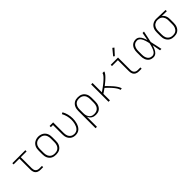

<svg xmlns="http://www.w3.org/2000/svg" viewBox="332 -2347 4136 4136"><g transform="rotate(-45 2400.0 -279.5)"><path d="M433 0Q413 0 392 -3.5Q371 -7 352.5 -16Q334 -25 319 -40Q304 -55 295 -74Q286 -93 282.5 -113.5Q279 -134 279 -155V-492H102V-530H498V-492H321V-155Q321 -132 327.5 -109Q334 -86 349.5 -69.5Q365 -53 387.5 -45.5Q410 -38 433 -38H511V0Z M900 8Q872 8 843.5 2.5Q815 -3 790 -16.5Q765 -30 746 -51.5Q727 -73 715 -99Q703 -125 698.5 -153.5Q694 -182 694 -210V-320Q694 -348 698.5 -376.5Q703 -405 715 -431Q727 -457 746.5 -478.5Q766 -500 791 -513.5Q816 -527 844 -534Q872 -541 900 -541Q928 -541 956 -534Q984 -527 1009 -513.5Q1034 -500 1053.5 -478.5Q1073 -457 1085 -431Q1097 -405 1101.5 -376.5Q1106 -348 1106 -320V-210Q1106 -182 1101.5 -153.5Q1097 -125 1085 -99Q1073 -73 1054 -51.5Q1035 -30 1010 -16.5Q985 -3 956.5 2.5Q928 8 900 8ZM900 -30Q923 -30 946 -35Q969 -40 988.5 -51.5Q1008 -63 1023 -81Q1038 -99 1047 -120Q1056 -141 1059.5 -164Q1063 -187 1063 -210V-320Q1063 -343 1059.5 -366Q1056 -389 1047 -410.5Q1038 -432 1022.5 -450Q1007 -468 987 -479Q967 -490 944 -495Q921 -500 898 -500Q875 -500 852.5 -495Q830 -490 810.5 -478Q791 -466 776 -448Q761 -430 752 -409Q743 -388 740 -365.5Q737 -343 737 -320V-210Q737 -187 740.5 -164Q744 -141 753 -120Q762 -99 777 -81Q792 -63 811.5 -51.5Q831 -40 854 -35Q877 -30 900 -30Z M1496 8Q1468 8 1441 1.5Q1414 -5 1390.5 -19.5Q1367 -34 1349.5 -55.5Q1332 -77 1321 -102.5Q1310 -128 1306 -155Q1302 -182 1302 -210V-492H1237V-530H1345V-210Q1345 -188 1348 -166Q1351 -144 1358.5 -123.5Q1366 -103 1379.5 -85Q1393 -67 1411.5 -54.5Q1430 -42 1451.5 -36Q1473 -30 1495 -30Q1524 -30 1551.5 -41Q1579 -52 1598.5 -74Q1618 -96 1630 -122.5Q1642 -149 1649.5 -177Q1657 -205 1660.5 -234Q1664 -263 1664 -292Q1664 -352 1648.5 -411Q1633 -470 1604 -523L1641 -542Q1673 -485 1689.5 -421Q1706 -357 1706 -291Q1706 -257 1701.5 -223Q1697 -189 1687.5 -156Q1678 -123 1662 -92.5Q1646 -62 1621 -38Q1596 -14 1563 -3Q1530 8 1496 8Z M1902 205V-320Q1902 -348 1906.5 -376Q1911 -404 1922 -429.5Q1933 -455 1951 -476.5Q1969 -498 1993 -512.5Q2017 -527 2045 -532.5Q2073 -538 2101 -538Q2129 -538 2157 -532.5Q2185 -527 2210 -513Q2235 -499 2254 -477.5Q2273 -456 2285 -430.5Q2297 -405 2301.5 -376.5Q2306 -348 2306 -320V-210Q2306 -183 2302 -155.5Q2298 -128 2287.5 -102.5Q2277 -77 2260 -55Q2243 -33 2219.5 -18.5Q2196 -4 2169 2Q2142 8 2114 8Q2087 8 2059.5 1.5Q2032 -5 2009.5 -20Q1987 -35 1970.5 -57.5Q1954 -80 1945 -106V205ZM2101 -30Q2124 -30 2146.5 -35Q2169 -40 2189 -52Q2209 -64 2223.5 -81.5Q2238 -99 2247 -120Q2256 -141 2259.5 -164Q2263 -187 2263 -210V-320Q2263 -343 2259.5 -366Q2256 -389 2247.5 -410Q2239 -431 2224 -448.5Q2209 -466 2189 -478Q2169 -490 2146.5 -495Q2124 -500 2101 -500Q2078 -500 2056 -495Q2034 -490 2015 -478Q1996 -466 1982 -447.5Q1968 -429 1959.5 -408Q1951 -387 1948 -365Q1945 -343 1945 -320V-210Q1945 -187 1948 -165Q1951 -143 1959.5 -122Q1968 -101 1982 -83Q1996 -65 2015 -52.5Q2034 -40 2056 -35Q2078 -30 2101 -30Z M2502 0V-530H2545V-246Q2557 -254 2569.5 -262.5Q2582 -271 2594.5 -280Q2607 -289 2619 -297.5Q2631 -306 2643 -315Q2655 -324 2667 -333.5Q2679 -343 2691 -352Q2703 -361 2714.5 -371Q2726 -381 2737 -390.5Q2748 -400 2759 -410.5Q2770 -421 2781 -431.5Q2792 -442 2802 -453Q2812 -464 2821 -476Q2830 -488 2838 -501.5Q2846 -515 2846 -530H2898Q2898 -514 2889.5 -499.5Q2881 -485 2871.5 -472Q2862 -459 2851.5 -447Q2841 -435 2829.5 -423.5Q2818 -412 2806.5 -401Q2795 -390 2783 -379Q2771 -368 2758.5 -357.5Q2746 -347 2733.5 -337Q2721 -327 2708.5 -317Q2696 -307 2683 -297Q2697 -284 2710.5 -270.5Q2724 -257 2737 -243.5Q2750 -230 2763 -216.5Q2776 -203 2788.5 -189Q2801 -175 2813.5 -161Q2826 -147 2837.5 -132Q2849 -117 2860 -101.5Q2871 -86 2880.5 -70Q2890 -54 2898 -36.5Q2906 -19 2906 0H2863Q2863 -18 2855.5 -34Q2848 -50 2839 -65Q2830 -80 2819.5 -94Q2809 -108 2798 -122Q2787 -136 2775.5 -149Q2764 -162 2752 -175Q2740 -188 2728 -200.5Q2716 -213 2703.5 -225Q2691 -237 2678 -249.5Q2665 -262 2653 -274Q2626 -254 2599 -235.5Q2572 -217 2545 -199V0Z M3433 0Q3413 0 3392 -3.5Q3371 -7 3352.5 -16Q3334 -25 3319 -40Q3304 -55 3295 -74Q3286 -93 3282.5 -113.5Q3279 -134 3279 -155V-492H3099V-530H3321V-155Q3321 -132 3327.5 -109Q3334 -86 3349.5 -69.5Q3365 -53 3387.5 -45.5Q3410 -38 3433 -38H3511V0ZM3293 -599 3264 -621 3382 -764 3418 -736Z M3868 8Q3841 8 3814.5 1.5Q3788 -5 3766 -20Q3744 -35 3728 -57Q3712 -79 3702.5 -104.5Q3693 -130 3689.5 -156.5Q3686 -183 3686 -210V-320Q3686 -347 3689.5 -373.5Q3693 -400 3702.5 -425.5Q3712 -451 3728 -473Q3744 -495 3766 -510Q3788 -525 3814.5 -531.5Q3841 -538 3868 -538Q3891 -538 3912.5 -529.5Q3934 -521 3951 -506Q3968 -491 3980.5 -472Q3993 -453 4003 -432.5Q4013 -412 4020.5 -390.5Q4028 -369 4035 -347Q4044 -393 4052 -438.5Q4060 -484 4069 -530H4112Q4098 -465 4084.5 -399Q4071 -333 4056 -268Q4072 -202 4085.5 -134.5Q4099 -67 4114 0H4071Q4062 -47 4053.5 -94.5Q4045 -142 4036 -189Q4029 -167 4021.5 -145Q4014 -123 4004 -102Q3994 -81 3981.5 -61Q3969 -41 3952 -25.5Q3935 -10 3913.5 -1Q3892 8 3868 8ZM3868 -30Q3894 -30 3916 -44Q3938 -58 3952.5 -79Q3967 -100 3976.5 -123.5Q3986 -147 3994 -171Q4002 -195 4008 -219.5Q4014 -244 4019 -268Q4014 -293 4008 -317Q4002 -341 3994 -364.5Q3986 -388 3976 -410.5Q3966 -433 3951.5 -453Q3937 -473 3915 -486.5Q3893 -500 3868 -500Q3847 -500 3826 -494Q3805 -488 3788 -475Q3771 -462 3759 -443.5Q3747 -425 3740.5 -404.5Q3734 -384 3731.5 -362.5Q3729 -341 3729 -320V-210Q3729 -189 3731.5 -167.5Q3734 -146 3740.5 -125.5Q3747 -105 3759 -86.5Q3771 -68 3788 -55Q3805 -42 3826 -36Q3847 -30 3868 -30Z M4499 8Q4471 8 4443 2.5Q4415 -3 4390 -17Q4365 -31 4346 -52.5Q4327 -74 4315 -99.5Q4303 -125 4298.5 -153.5Q4294 -182 4294 -210V-320Q4294 -347 4298 -374Q4302 -401 4313 -426.5Q4324 -452 4341.5 -473Q4359 -494 4382.5 -508.5Q4406 -523 4432.5 -530.5Q4459 -538 4486 -538Q4489 -538 4492.5 -538Q4496 -538 4500 -538L4770 -530V-492L4620 -496Q4640 -482 4655.5 -462Q4671 -442 4681 -418.5Q4691 -395 4694.5 -370Q4698 -345 4698 -320V-210Q4698 -182 4693.5 -154Q4689 -126 4678 -100.5Q4667 -75 4649 -53.5Q4631 -32 4607 -17.5Q4583 -3 4555 2.5Q4527 8 4499 8ZM4499 -30Q4522 -30 4544 -35Q4566 -40 4585 -52Q4604 -64 4618 -82.5Q4632 -101 4640.5 -122Q4649 -143 4652 -165Q4655 -187 4655 -210V-320Q4655 -341 4652.5 -362.5Q4650 -384 4642.5 -404Q4635 -424 4622.5 -442Q4610 -460 4593 -472.5Q4576 -485 4555.5 -491.5Q4535 -498 4513 -499L4500 -500Q4497 -500 4494.5 -500Q4492 -500 4489 -500Q4467 -500 4445.5 -493.5Q4424 -487 4405.5 -475Q4387 -463 4373.5 -445Q4360 -427 4351.5 -406.5Q4343 -386 4340 -364Q4337 -342 4337 -320V-210Q4337 -187 4340.5 -164Q4344 -141 4352.5 -120Q4361 -99 4376 -81.5Q4391 -64 4411 -52Q4431 -40 4453.5 -35Q4476 -30 4499 -30Z"/></g></svg>

Font: Iosevka Curly Slab XLtEx
Style: Regular
Weight: 200
Width: 7
Monospace: yes
Designer: Belleve Invis
Foundry: Belleve Invis
Version: Version 11.1.0; ttfautohint (v1.8.3)